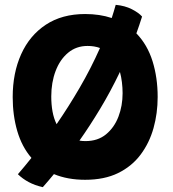

<svg xmlns="http://www.w3.org/2000/svg" viewBox="-20 -718 717 794"><path d="M332 25.5Q259.5 25.5 203 2Q191 17 179.2 30.5Q167.5 44 157 56Q124 48.5 98.8 35Q73.5 21.5 54 2.5Q82 -30 110 -65Q70.5 -111 51.5 -175.8Q32.5 -240.5 32.5 -316.5Q32.5 -416 67.5 -493.8Q102.5 -571.5 169.5 -615.8Q236.5 -660 332 -660Q392.5 -660 442 -643.5Q451 -671 458.5 -698Q496.5 -694.5 525 -680Q553.5 -665.5 567.5 -649.5Q556.5 -614.5 544 -580Q589.5 -533 610.8 -465Q632 -397 632 -317Q632 -249.5 614.8 -188Q597.5 -126.5 561.2 -78.2Q525 -30 468.2 -2.2Q411.5 25.5 332 25.5ZM192 -319Q192 -286 197.2 -257Q202.5 -228 214 -204.5Q263 -275.5 309.5 -355.2Q356 -435 393.5 -519.5Q370.5 -528 342 -528Q295.5 -528 261.8 -500Q228 -472 210 -424.5Q192 -377 192 -319ZM333.5 -134.5Q384.5 -134.5 418.5 -162.5Q452.5 -190.5 469.8 -235.5Q487 -280.5 487 -332.5Q487 -355.5 484.2 -377.8Q481.5 -400 476 -420.5Q437 -339 394 -267.8Q351 -196.5 308.5 -136.5Q320.5 -134.5 333.5 -134.5Z"/></svg>

Font: Grandstander
Style: Bold
Weight: 700
Designer: Tyler Finck
Foundry: Etcetera Type Co
Version: Version 1.200; ttfautohint (v1.8.3)